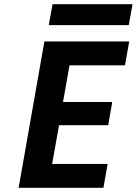

<svg xmlns="http://www.w3.org/2000/svg" viewBox="-20 -897 653 917"><path d="M613 -877 595 -777H213L231 -877ZM312 -585 281 -410H516L497 -299H262L229 -114H494L474 0H69L192 -699H597L577 -585Z"/></svg>

Font: Fz Poppins SemBd
Style: Italic
Weight: 600
Italic angle: -10°
Designer: Ninad Kale (Devanagari), Jonny Pinhorn (Latin)
Foundry: Indian Type Foundry
Version: Vit hóa bi Vntype.Com & FontZin.Com